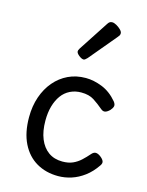

<svg xmlns="http://www.w3.org/2000/svg" viewBox="-127 -917 776 1013"><g transform="rotate(15 261.5 -410.0)"><path d="M291 19Q224 19 172.5 -11Q121 -41 92 -99.5Q63 -158 63 -242Q63 -303 80.5 -353.5Q98 -404 129.5 -441Q161 -478 204 -498.5Q247 -519 300 -519Q343 -519 389.5 -500.5Q436 -482 473 -438Q484 -424 481.5 -413Q479 -402 468 -390Q455 -377 443.5 -374Q432 -371 420 -381Q393 -404 366 -421.5Q339 -439 296 -439Q263 -439 235.5 -425.5Q208 -412 189.5 -386.5Q171 -361 161 -326Q151 -291 151 -247Q151 -189 168 -147.5Q185 -106 216.5 -83.5Q248 -61 293 -61Q326 -61 349.5 -71.5Q373 -82 392 -99.5Q411 -117 431 -140Q442 -152 454 -151Q466 -150 480 -139Q494 -128 498 -117.5Q502 -107 493 -94Q466 -54 432.5 -29Q399 -4 363 7.5Q327 19 291 19ZM262 -610Q251 -610 236 -622Q221 -634 221 -644Q221 -647 222 -650Q223 -653 227 -660L334 -824Q339 -832 344.5 -835.5Q350 -839 358 -839Q368 -839 381.5 -831.5Q395 -824 405.5 -813.5Q416 -803 416 -794Q416 -787 413.5 -782.5Q411 -778 404 -770L281 -623Q269 -610 262 -610Z"/></g></svg>

Font: Playwrite IT Moderna
Style: Regular
Weight: 400
Designer: Veronika Burian, José Scaglione
Foundry: TypeTogether
Version: Version 1.002